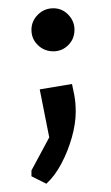

<svg xmlns="http://www.w3.org/2000/svg" viewBox="-20 -331 268 464"><path d="M92 113 56 95V81L99 1L76 -115L154 -128Q156 -120 159.5 -101.5Q163 -83 163 -61Q163 -32 153.5 1.5Q144 35 128 65Q112 95 92 113ZM109 -207Q87 -207 71.5 -222Q56 -237 56 -259Q56 -280 71.5 -295.5Q87 -311 109 -311Q130 -311 145 -295.5Q160 -280 160 -259Q160 -237 145 -222Q130 -207 109 -207Z"/></svg>

Font: Kreon Light
Style: Regular
Weight: 300
Designer: Julia Petretta
Foundry: Julia Petretta and Eli Heuer
Version: Version 2.002